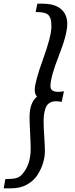

<svg xmlns="http://www.w3.org/2000/svg" viewBox="-100 -770 407 1039"><path d="M-80 249 -71 199Q-35 199 -15 194.5Q5 190 20 173Q66 122 66 35Q66 6 63 -51Q60 -108 60 -136Q60 -214 100 -247Q88 -261 88 -283Q88 -326 133 -450Q178 -574 178 -625Q178 -648 176 -659.5Q174 -671 166.5 -683Q159 -695 141 -700Q123 -705 93 -705L102 -750H131Q196 -750 230 -721Q264 -692 264 -641Q264 -584 218.5 -468.5Q173 -353 173 -304Q173 -273 214 -273Q226 -273 246 -276L234 -219Q216 -222 203 -222Q181 -222 166.5 -212Q152 -202 146 -183.5Q140 -165 138 -149Q136 -133 136 -111Q136 -83 139.5 -30Q143 23 143 48Q143 79 133 112Q123 145 103 176.5Q83 208 46.5 228.5Q10 249 -37 249Z"/></svg>

Font: Lobster Two
Style: Bold Italic
Weight: 700
Designer: Pablo Impallari
Foundry: Pablo Impallari. www.impallari.com
Version: Version 2.000